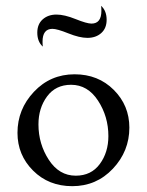

<svg xmlns="http://www.w3.org/2000/svg" viewBox="-20 -627 504 659"><path d="M108 -515Q108 -544 126.5 -560.5Q145 -577 174 -577Q201 -577 239.5 -561.5Q278 -546 294 -546Q328 -546 328 -590Q328 -601 327 -607Q346 -590 346 -559Q346 -530 327.5 -513.5Q309 -497 280 -497Q253 -497 214.5 -512.5Q176 -528 160 -528Q126 -528 126 -484Q126 -473 127 -467Q108 -484 108 -515ZM40 -171Q40 -252 96.5 -312Q153 -372 236 -372Q317 -372 370.5 -318.5Q424 -265 424 -189Q424 -108 367.5 -48Q311 12 228 12Q147 12 93.5 -41.5Q40 -95 40 -171ZM352 -160Q352 -227 316.5 -281.5Q281 -336 224 -336Q171 -336 141.5 -296Q112 -256 112 -200Q112 -133 147.5 -78.5Q183 -24 240 -24Q293 -24 322.5 -64Q352 -104 352 -160Z"/></svg>

Font: Bellefair
Style: Regular
Weight: 400
Designer: Nick Shinn, Liron Lavi Turkenic
Foundry: Shinntype
Version: Version 1.003;PS 001.003;hotconv 1.0.88;makeotf.lib2.5.64775